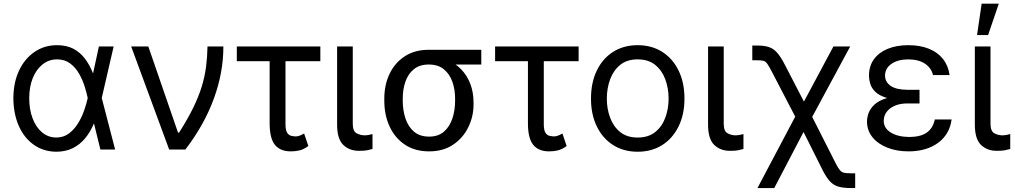

<svg xmlns="http://www.w3.org/2000/svg" viewBox="-20 -792 5375 1017"><path d="M277.3 11.7Q209 10.7 158 -25.9Q106.9 -62.5 79.1 -126.2Q51.3 -189.9 50.8 -272.5Q51.3 -355 80.8 -418Q110.4 -481 162.6 -516.8Q214.8 -552.7 282.2 -552.7Q332.5 -552.7 368.7 -533.7Q404.8 -514.6 430.2 -481Q455.6 -447.3 472.7 -403.3H505.9L518.6 -274.4L589.8 0H511.7L444.3 -274.4Q439 -300.3 428.2 -334.7Q417.5 -369.1 398.9 -401.6Q380.4 -434.1 351.8 -455.8Q323.2 -477.5 282.2 -477.5Q239.3 -477.5 205.8 -451.2Q172.4 -424.8 153.6 -378.4Q134.8 -332 134.8 -271.5Q134.8 -212.4 152.6 -165.3Q170.4 -118.2 202.6 -91.1Q234.9 -64 277.3 -63.5Q316.9 -63.5 345.7 -85.4Q374.5 -107.4 394.5 -140.6Q414.6 -173.8 426.5 -209.2Q438.5 -244.6 444.3 -271.5L503.9 -545.9H582L518.6 -271.5L505.9 -137.7H477.5Q459 -93.8 431.4 -60.1Q403.8 -26.4 365.7 -7.3Q327.6 11.7 277.3 11.7Z M876 0 674.8 -545.9H765.6L922.9 -89.8H928.7Q974.6 -162.1 1003.7 -221.7Q1032.7 -281.2 1048.8 -334.2Q1064.9 -387.2 1071.5 -438.7Q1078.1 -490.2 1079.1 -545.9H1163.1Q1163.6 -409.2 1113 -270.3Q1062.5 -131.3 961.9 0Z M1676.8 -545.9V-467.8H1234.4V-545.9ZM1408.2 -545.9H1492.2V-131.8Q1492.7 -101.1 1501.5 -88.1Q1510.3 -75.2 1522.9 -72.5Q1535.6 -69.8 1546.9 -69.3Q1559.6 -69.8 1571.3 -75Q1583 -80.1 1590.8 -85L1613.3 -18.6Q1588.9 -0.5 1566.7 4.6Q1544.4 9.8 1520.5 9.8Q1465.3 9.8 1437 -23.9Q1408.7 -57.6 1408.2 -136.7Z M1765.6 -545.9H1848.6V-134.8Q1849.1 -96.7 1869.1 -85.9Q1889.2 -75.2 1911.1 -75.2Q1922.4 -75.2 1935.1 -77.6Q1947.8 -80.1 1953.1 -82V-2.9Q1942.4 0.5 1925 3.9Q1907.7 7.3 1881.8 6.8Q1831.5 7.3 1798.3 -24.4Q1765.1 -56.2 1765.6 -134.8Z M2015.6 -258.8V-269.5Q2015.6 -342.8 2043.7 -401.4Q2071.8 -460 2124.5 -494.1Q2177.2 -528.3 2251 -528.3Q2266.6 -526.9 2279.8 -517.6Q2293 -508.3 2308.8 -496.3Q2324.7 -484.4 2348.6 -474.6Q2392.1 -457 2423.3 -424.3Q2454.6 -391.6 2471.4 -347.2Q2488.3 -302.7 2488.3 -249V-238.3Q2488.3 -174.8 2460.4 -117.9Q2432.6 -61 2380.1 -25.6Q2327.6 9.8 2252.9 9.8Q2178.2 9.8 2125 -25.6Q2071.8 -61 2043.7 -121.8Q2015.6 -182.6 2015.6 -258.8ZM2113.3 -269.5V-258.8Q2113.3 -207.5 2127.7 -164.3Q2142.1 -121.1 2172.9 -94.7Q2203.6 -68.4 2252.9 -68.4Q2301.3 -68.4 2331.5 -94.7Q2361.8 -121.1 2376.2 -164.3Q2390.6 -207.5 2390.6 -258.8V-269.5Q2390.6 -318.4 2376 -359.4Q2361.3 -400.4 2330.8 -425.3Q2300.3 -450.2 2251 -450.2Q2202.6 -450.2 2172.1 -425.3Q2141.6 -400.4 2127.4 -359.4Q2113.3 -318.4 2113.3 -269.5ZM2529.3 -528.3V-450.2H2251V-528.3Z M3044.9 -545.9V-467.8H2602.5V-545.9ZM2776.4 -545.9H2860.4V-131.8Q2860.8 -101.1 2869.6 -88.1Q2878.4 -75.2 2891.1 -72.5Q2903.8 -69.8 2915 -69.3Q2927.7 -69.8 2939.5 -75Q2951.2 -80.1 2959 -85L2981.4 -18.6Q2957 -0.5 2934.8 4.6Q2912.6 9.8 2888.7 9.8Q2833.5 9.8 2805.2 -23.9Q2776.9 -57.6 2776.4 -136.7Z M3357.4 11.7Q3283.7 11.7 3228 -23.4Q3172.4 -58.6 3141.4 -122.1Q3110.4 -185.5 3110.4 -269.5Q3110.4 -355 3141.4 -418.7Q3172.4 -482.4 3228 -517.6Q3283.7 -552.7 3357.4 -552.7Q3431.6 -552.7 3487.3 -517.6Q3543 -482.4 3574.2 -418.7Q3605.5 -355 3605.5 -269.5Q3605.5 -185.5 3574.2 -122.1Q3543 -58.6 3487.3 -23.4Q3431.6 11.7 3357.4 11.7ZM3357.4 -63.5Q3414.1 -63.5 3450.2 -92.3Q3486.3 -121.1 3503.9 -168.2Q3521.5 -215.3 3521.5 -269.5Q3521.5 -324.7 3503.9 -372.1Q3486.3 -419.4 3450.2 -448.5Q3414.1 -477.5 3357.4 -477.5Q3301.3 -477.5 3265.4 -448.5Q3229.5 -419.4 3211.9 -372.1Q3194.3 -324.7 3194.3 -269.5Q3194.3 -215.3 3211.9 -168.2Q3229.5 -121.1 3265.4 -92.3Q3301.3 -63.5 3357.4 -63.5Z M3730.5 -545.9H3813.5V-134.8Q3814 -96.7 3834 -85.9Q3854 -75.2 3876 -75.2Q3887.2 -75.2 3899.9 -77.6Q3912.6 -80.1 3918 -82V-2.9Q3907.2 0.5 3889.9 3.9Q3872.6 7.3 3846.7 6.8Q3796.4 7.3 3763.2 -24.4Q3730 -56.2 3730.5 -134.8Z M3992.2 204.1 4217.8 -222.7H4256.8L4407.2 74.2Q4419.4 98.6 4429 109.6Q4438.5 120.6 4451.9 123.3Q4465.3 126 4489.3 126H4509.8V204.1H4489.3Q4448.7 204.1 4422.6 197Q4396.5 189.9 4377.2 169.7Q4357.9 149.4 4337.9 110.4L4236.3 -92.8L4081.1 204.1ZM4205.1 -149.4 4067.4 -414.1Q4052.7 -442.4 4043.7 -454.8Q4034.7 -467.3 4022.5 -470.2Q4010.3 -473.1 3985.4 -472.7H3964.8V-550.8H3985.4Q4025.9 -551.3 4051.3 -543.2Q4076.7 -535.2 4095.9 -513.4Q4115.2 -491.7 4136.7 -450.2L4238.3 -253.9L4394.5 -545.9H4483.4L4269.5 -149.4Z M4777.3 -284.2H4850.6V-244.1H4786.1Q4747.6 -244.1 4719.5 -231.9Q4691.4 -219.7 4676.3 -199Q4661.1 -178.2 4661.1 -152.3Q4660.6 -113.8 4698 -90.3Q4735.4 -66.9 4796.9 -66.4Q4856.4 -66.9 4888.9 -89.6Q4921.4 -112.3 4931.6 -159.2H5020.5Q5015.6 -120.6 4997.8 -89.6Q4980 -58.6 4950.4 -36.4Q4920.9 -14.2 4881.1 -2.2Q4841.3 9.8 4793 9.8Q4729.5 9.8 4679.7 -10Q4629.9 -29.8 4601.3 -65.2Q4572.8 -100.6 4572.3 -147.5Q4572.3 -169.4 4580.8 -193.1Q4589.4 -216.8 4611.3 -237.5Q4633.3 -258.3 4673.6 -271.2Q4713.9 -284.2 4777.3 -284.2ZM4850.6 -261.7H4777.3Q4714.8 -261.7 4676.3 -273.7Q4637.7 -285.6 4617.4 -304.9Q4597.2 -324.2 4590.1 -347.2Q4583 -370.1 4583 -391.6Q4583 -442.4 4609.1 -478.3Q4635.3 -514.2 4682.1 -533.4Q4729 -552.7 4791 -552.7Q4853.5 -552.7 4900.1 -533.9Q4946.8 -515.1 4974.9 -479.7Q5002.9 -444.3 5009.8 -394.5H4921.9Q4913.1 -432.1 4879.6 -454.6Q4846.2 -477.1 4791 -477.5Q4734.9 -477.1 4701.4 -453.4Q4668 -429.7 4668 -391.6Q4668 -357.9 4697.3 -337.4Q4726.6 -316.9 4786.1 -316.4H4850.6Z M5143.6 -545.9H5226.6V-134.8Q5227.1 -96.7 5247.1 -85.9Q5267.1 -75.2 5289.1 -75.2Q5300.3 -75.2 5313 -77.6Q5325.7 -80.1 5331.1 -82V-2.9Q5320.3 0.5 5303 3.9Q5285.6 7.3 5259.8 6.8Q5209.5 7.3 5176.3 -24.4Q5143.1 -56.2 5143.6 -134.8ZM5155.3 -606.4 5179.7 -772.5H5270.5L5213.9 -606.4Z"/></svg>

Font: Inter V
Style: 
Weight: 400
Designer: Rasmus Andersson
Foundry: rsms
Version: Version 4.000;git-a3f224843